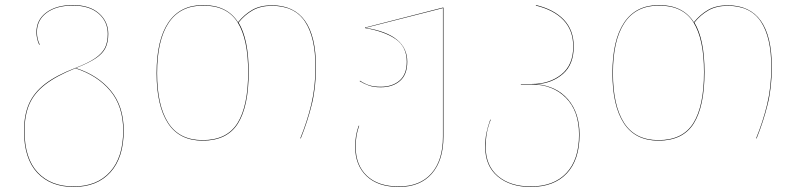

<svg xmlns="http://www.w3.org/2000/svg" viewBox="-20 -547 3156 759"><path d="M469 -31Q469 76 416.5 134Q364 192 271 192Q180 192 127.5 136Q75 80 75 -29Q75 -92 94.5 -136.5Q114 -181 158 -215Q202 -249 277 -278Q329 -298 356.5 -317Q384 -336 395 -358Q406 -380 406 -413Q406 -462 369.5 -493.5Q333 -525 268 -525Q203 -525 164.5 -496.5Q126 -468 126 -420Q126 -393 137 -371L135 -370Q124 -394 124 -420Q124 -469 163.5 -498Q203 -527 268 -527Q334 -527 371 -494.5Q408 -462 408 -413Q408 -380 397 -357.5Q386 -335 358.5 -316.5Q331 -298 280 -278Q367 -250 418 -188.5Q469 -127 469 -31ZM467 -31Q467 -127 416 -188Q365 -249 278 -277Q203 -247 159 -213Q115 -179 96 -135Q77 -91 77 -29Q77 79 129 134.5Q181 190 271 190Q363 190 415 132.5Q467 75 467 -31Z M1229 -282Q1229 -201 1212.5 -134Q1196 -67 1169 0H1167Q1194 -66 1210.5 -134Q1227 -202 1227 -282Q1227 -400 1185.5 -462Q1144 -524 1055 -524Q1010 -524 978.5 -506Q947 -488 923 -458Q963 -392 963 -262Q963 -127 920.5 -59Q878 9 781 9Q689 9 644 -60Q599 -129 599 -258Q599 -389 645.5 -458Q692 -527 783 -527Q878 -527 921 -459Q946 -490 977.5 -508Q1009 -526 1055 -526Q1229 -526 1229 -282ZM961 -262Q961 -392 919.5 -458.5Q878 -525 783 -525Q692 -525 646.5 -456.5Q601 -388 601 -258Q601 -130 645 -61.5Q689 7 781 7Q877 7 919 -60.5Q961 -128 961 -262Z M1733 -517V-7Q1733 87 1687 139.5Q1641 192 1557 192Q1474 192 1429 149Q1384 106 1384 33Q1384 -13 1398 -50H1400Q1386 -14 1386 33Q1386 106 1430.5 148Q1475 190 1557 190Q1640 190 1685.5 138.5Q1731 87 1731 -7V-515L1425 -437Q1590 -411 1590 -303Q1590 -252 1561 -227Q1532 -202 1485 -202Q1458 -202 1439 -208.5Q1420 -215 1402 -226L1403 -228Q1421 -216 1439.5 -210Q1458 -204 1485 -204Q1531 -204 1559.5 -228.5Q1588 -253 1588 -303Q1588 -362 1544 -392.5Q1500 -423 1423 -436V-438L1731 -517Z M2271 -15Q2271 85 2220.5 138.5Q2170 192 2078 192Q1997 192 1947.5 150.5Q1898 109 1898 34Q1898 3 1903 -21.5Q1908 -46 1918 -74H1920Q1909 -46 1904.5 -21Q1900 4 1900 34Q1900 108 1948.5 149Q1997 190 2078 190Q2169 190 2219 137Q2269 84 2269 -15Q2269 -108 2217 -160.5Q2165 -213 2082 -213H2039V-215H2082Q2152 -215 2199 -252.5Q2246 -290 2246 -363Q2246 -427 2207.5 -467.5Q2169 -508 2098 -525L2099 -527Q2170 -510 2209 -469Q2248 -428 2248 -363Q2248 -292 2205.5 -255Q2163 -218 2101 -214Q2180 -207 2225.5 -154Q2271 -101 2271 -15Z M3031 -282Q3031 -201 3014.5 -134Q2998 -67 2971 0H2969Q2996 -66 3012.5 -134Q3029 -202 3029 -282Q3029 -400 2987.5 -462Q2946 -524 2857 -524Q2812 -524 2780.5 -506Q2749 -488 2725 -458Q2765 -392 2765 -262Q2765 -127 2722.5 -59Q2680 9 2583 9Q2491 9 2446 -60Q2401 -129 2401 -258Q2401 -389 2447.5 -458Q2494 -527 2585 -527Q2680 -527 2723 -459Q2748 -490 2779.5 -508Q2811 -526 2857 -526Q3031 -526 3031 -282ZM2763 -262Q2763 -392 2721.5 -458.5Q2680 -525 2585 -525Q2494 -525 2448.5 -456.5Q2403 -388 2403 -258Q2403 -130 2447 -61.5Q2491 7 2583 7Q2679 7 2721 -60.5Q2763 -128 2763 -262Z"/></svg>

Font: FiraGO Two
Style: Regular
Weight: 100
Designer: bBox Type
Foundry: bBox Type GmbH
Version: Version 1.001